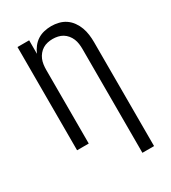

<svg xmlns="http://www.w3.org/2000/svg" viewBox="-227 -856 1053 1184"><g transform="rotate(-30 300.0 -264.0)"><path d="M429 215V-525Q429 -543 426.5 -561.5Q424 -580 417 -597Q410 -614 398 -628.5Q386 -643 370.5 -652.5Q355 -662 336.5 -666Q318 -670 300 -670Q282 -670 263.5 -666Q245 -662 229.5 -652.5Q214 -643 202 -628.5Q190 -614 183 -597Q176 -580 173.5 -561.5Q171 -543 171 -525V0H88V-735H171V-639Q181 -663 197 -683.5Q213 -704 234 -717.5Q255 -731 280.5 -737Q306 -743 332 -743Q358 -743 384.5 -736.5Q411 -730 433 -715Q455 -700 471 -677.5Q487 -655 496 -630Q505 -605 508.5 -578.5Q512 -552 512 -525V215Z"/></g></svg>

Font: Iosevka Fixed Extended
Style: Regular
Weight: 400
Width: 7
Monospace: yes
Designer: Belleve Invis
Foundry: Belleve Invis
Version: Version 24.1.1; ttfautohint (v1.8.4)